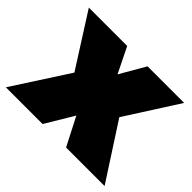

<svg xmlns="http://www.w3.org/2000/svg" viewBox="-129 -730 913 913"><g transform="rotate(45 327.0 -273.5)"><path d="M6 -547H264L327 -419L401 -547H647L477 -281L659 0H400L327 -142L242 0H-5L176 -280Z"/></g></svg>

Font: Gontserrat Black
Style: Regular
Weight: 900
Designer: Julieta Ulanovsky
Foundry: Julieta Ulanovsky
Version: Version 6.001